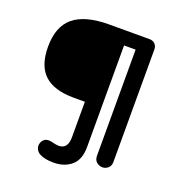

<svg xmlns="http://www.w3.org/2000/svg" viewBox="-137 -811 906 984"><g transform="rotate(20 316.0 -318.5)"><path d="M552 -659V-46Q552 -23 538 -11.5Q524 0 508 0Q491 0 476.5 -11.5Q462 -23 462 -46V-625H399V-71Q399 -2 361 30.5Q323 63 264 63Q215 63 188 48Q176 42 169 30.5Q162 19 162 6Q162 -2 167 -14Q179 -36 203 -36Q211 -36 214 -35Q246 -27 259 -27Q309 -27 309 -91V-285H249Q140 -285 87.5 -334Q35 -383 35 -486Q35 -597 98 -648.5Q161 -700 292 -700H511Q529 -700 540.5 -688.5Q552 -677 552 -659Z"/></g></svg>

Font: Quicksand
Style: Bold
Weight: 700
Version: Version 3.000